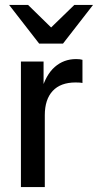

<svg xmlns="http://www.w3.org/2000/svg" viewBox="-20 -760 398 780"><path d="M65 0V-510H157V-391H162V0ZM162 -292 148 -391Q166 -456 202.5 -488Q239 -520 289 -520Q306 -520 315 -517V-423Q311 -424 304 -424.5Q297 -425 287 -425Q226 -425 194 -390.5Q162 -356 162 -292ZM139 -583 17 -740H94L229 -608H146L282 -740H358L236 -583Z"/></svg>

Font: Instrument Sans SemiCondensed Medium
Style: Regular
Weight: 500
Width: 4
Designer: Rodrigo Fuenzalida
Foundry: fragTYPE
Version: Version 1.000;gftools[0.9.28]